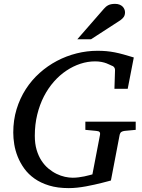

<svg xmlns="http://www.w3.org/2000/svg" viewBox="-20 -947 728 983"><path d="M618.2 -276.9Q608.4 -275.9 601.8 -271.7Q595.2 -267.6 592.8 -257.8L547.9 -22.9Q543 -21.5 530.8 -18.3Q518.6 -15.1 501.5 -10.7Q484.4 -6.3 463.6 -1.7Q442.9 2.9 420.4 7.1Q397.9 11.2 375.2 13.7Q352.5 16.1 332 16.1Q274.9 16.1 231.7 2.9Q188.5 -10.3 157 -32.5Q125.5 -54.7 104.5 -83.7Q83.5 -112.8 70.8 -144.5Q58.1 -176.3 53 -208Q47.9 -239.7 47.9 -268.1Q47.9 -332 64.9 -387.9Q82 -443.8 112.1 -490.5Q142.1 -537.1 182.9 -573.5Q223.6 -609.9 271.7 -635.3Q319.8 -660.6 372.6 -673.8Q425.3 -687 479 -687Q503.4 -687 524.7 -685.1Q545.9 -683.1 567.4 -679Q588.9 -674.8 612.5 -668.2Q636.2 -661.6 665 -652.8L633.8 -492.2H565.9L568.8 -584Q569.8 -595.2 564.5 -602.3Q559.1 -609.4 549.8 -611.8Q547.9 -612.3 541.5 -615.7Q535.2 -619.1 524.7 -623Q514.2 -627 499.5 -629.9Q484.9 -632.8 466.8 -632.8Q429.2 -632.8 391.8 -620.6Q354.5 -608.4 320.1 -585.4Q285.6 -562.5 256.1 -529.1Q226.6 -495.6 204.8 -453.4Q183.1 -411.1 170.7 -360.4Q158.2 -309.6 158.2 -252Q158.2 -211.4 167.5 -179.9Q176.8 -148.4 192.4 -124.5Q208 -100.6 228 -84Q248 -67.4 269.5 -56.9Q291 -46.4 312.5 -41.7Q334 -37.1 352.1 -37.1Q367.2 -37.1 382.6 -39.1Q397.9 -41 411.6 -43.9Q425.3 -46.9 436.3 -49.8Q447.3 -52.7 453.1 -54.2L492.2 -257.8Q493.7 -266.1 489.7 -271Q485.8 -275.9 472.2 -276.9L417 -282.2V-324.2H674.8V-282.2ZM620.1 -884.3Q620.1 -870.1 613.8 -860.6Q607.4 -851.1 596.2 -843.3L446.3 -746.1H376L512.2 -902.3Q517.1 -908.2 522.5 -912.6Q527.8 -917 534.4 -920.4Q541 -923.8 549.6 -925.5Q558.1 -927.2 569.3 -927.2Q582.5 -927.2 592 -923.3Q601.6 -919.4 607.7 -913.3Q613.8 -907.2 616.9 -899.4Q620.1 -891.6 620.1 -884.3Z"/></svg>

Font: Charis SIL Am
Style: Italic
Weight: 400
Italic angle: -11°
Foundry: SIL International
Version: Version 5.000